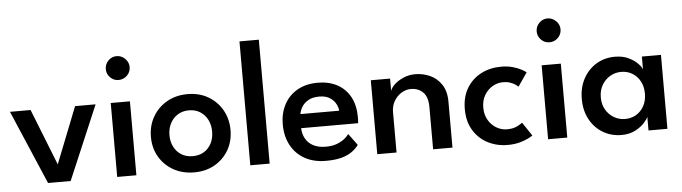

<svg xmlns="http://www.w3.org/2000/svg" viewBox="-45 -869 3775 1062"><g transform="rotate(-5 1842.5 -338.0)"><path d="M9.5 -410.5H124L247.5 -98L371 -410.5H485L310.5 0H185Z M569 0V-410.5H675.5V0ZM623.5 -533.5Q596.5 -533.5 577.2 -553Q558 -572.5 558 -599.5Q558 -626.5 577.2 -646.2Q596.5 -666 623.5 -666Q641.5 -666 656.8 -656.8Q672 -647.5 681.2 -632.8Q690.5 -618 690.5 -599.5Q690.5 -572.5 671 -553Q651.5 -533.5 623.5 -533.5Z M996 12Q931.5 12 881.2 -16.2Q831 -44.5 802.5 -93.2Q774 -142 774 -204Q774 -266 802.5 -315.5Q831 -365 881.2 -393.8Q931.5 -422.5 996 -422.5Q1060.5 -422.5 1110 -393.8Q1159.5 -365 1187.8 -315.5Q1216 -266 1216 -204Q1216 -142 1187.8 -93.2Q1159.5 -44.5 1110 -16.2Q1060.5 12 996 12ZM996 -78Q1032 -78 1058.5 -94.5Q1085 -111 1099.5 -139.5Q1114 -168 1114 -204.5Q1114 -241 1099.5 -269.8Q1085 -298.5 1058.5 -315.5Q1032 -332.5 996 -332.5Q960 -332.5 933.2 -315.5Q906.5 -298.5 891.8 -269.8Q877 -241 877 -204.5Q877 -168 891.8 -139.5Q906.5 -111 933.2 -94.5Q960 -78 996 -78Z M1415.5 0H1308V-688H1415.5Z M1606 -180Q1607 -147.5 1621.5 -121.5Q1636 -95.5 1664.2 -80.8Q1692.5 -66 1733.5 -66Q1769 -66 1794.8 -75.8Q1820.5 -85.5 1837.5 -99.2Q1854.5 -113 1862.5 -125L1910 -60.5Q1894.5 -39.5 1871 -23Q1847.5 -6.5 1812.8 2.8Q1778 12 1727 12Q1660 12 1610.5 -15.5Q1561 -43 1533.8 -93Q1506.5 -143 1506.5 -210Q1506.5 -270 1531.5 -318.2Q1556.5 -366.5 1604.2 -394.5Q1652 -422.5 1719 -422.5Q1781.5 -422.5 1827.5 -397.5Q1873.5 -372.5 1898.8 -325.8Q1924 -279 1924 -213Q1924 -209 1923.8 -196.5Q1923.5 -184 1922.5 -180ZM1824 -258Q1823.5 -274 1813.2 -294.5Q1803 -315 1780.5 -330.2Q1758 -345.5 1720.5 -345.5Q1682 -345.5 1658 -330.8Q1634 -316 1622.5 -295.8Q1611 -275.5 1609 -258Z M2260.5 -422.5Q2302 -422.5 2341 -405.5Q2380 -388.5 2405.2 -351.2Q2430.5 -314 2430.5 -254.5V0H2323V-235Q2323 -290.5 2296.8 -316.8Q2270.5 -343 2229 -343Q2201.5 -343 2176.5 -327.5Q2151.5 -312 2135.8 -285.5Q2120 -259 2120 -224.5V0H2013V-410.5H2120V-341.5Q2124.5 -358.5 2144.2 -377.2Q2164 -396 2194.5 -409.2Q2225 -422.5 2260.5 -422.5Z M2739.5 -74.5Q2775 -74.5 2797.2 -86.2Q2819.5 -98 2826 -103.5L2876.5 -28.5Q2870.5 -23.5 2851.5 -13.8Q2832.5 -4 2803.2 4Q2774 12 2737 12Q2676 12 2626.2 -13.8Q2576.5 -39.5 2546.8 -88.2Q2517 -137 2517 -205.5Q2517 -274.5 2546.8 -323Q2576.5 -371.5 2626.2 -397Q2676 -422.5 2737 -422.5Q2773.5 -422.5 2802.2 -414.2Q2831 -406 2850 -395.5Q2869 -385 2875.5 -379L2824 -304Q2820.5 -307.5 2809.8 -315.2Q2799 -323 2781.5 -329.5Q2764 -336 2739.5 -336Q2709.5 -336 2682 -320Q2654.5 -304 2637 -274.8Q2619.5 -245.5 2619.5 -205.5Q2619.5 -165.5 2637 -136Q2654.5 -106.5 2682 -90.5Q2709.5 -74.5 2739.5 -74.5Z M2961.5 0V-410.5H3068V0ZM3016 -533.5Q2989 -533.5 2969.8 -553Q2950.5 -572.5 2950.5 -599.5Q2950.5 -626.5 2969.8 -646.2Q2989 -666 3016 -666Q3034 -666 3049.2 -656.8Q3064.5 -647.5 3073.8 -632.8Q3083 -618 3083 -599.5Q3083 -572.5 3063.5 -553Q3044 -533.5 3016 -533.5Z M3519 0V-76Q3515 -64 3496.2 -43Q3477.5 -22 3445.2 -5Q3413 12 3369 12Q3311.5 12 3265.5 -15.5Q3219.5 -43 3193 -92Q3166.5 -141 3166.5 -205Q3166.5 -269 3193 -318Q3219.5 -367 3265.5 -394.8Q3311.5 -422.5 3369 -422.5Q3412 -422.5 3443.5 -407.5Q3475 -392.5 3494.2 -373Q3513.5 -353.5 3518 -339V-410.5H3624V0ZM3272 -205Q3272 -165.5 3289.5 -136Q3307 -106.5 3335.2 -90.5Q3363.5 -74.5 3396 -74.5Q3431 -74.5 3458.2 -91Q3485.5 -107.5 3501.2 -136.8Q3517 -166 3517 -205Q3517 -244 3501.2 -273.2Q3485.5 -302.5 3458.2 -319.2Q3431 -336 3396 -336Q3363.5 -336 3335.2 -319.8Q3307 -303.5 3289.5 -274Q3272 -244.5 3272 -205Z"/></g></svg>

Font: League Spartan Medium
Style: Regular
Weight: 500
Foundry: The League of Moveable Type
Version: Version 2.002